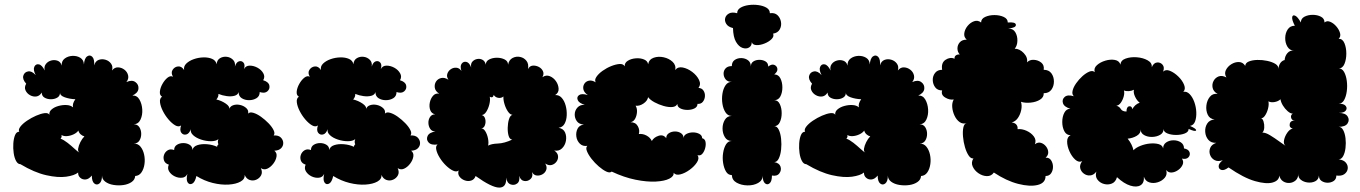

<svg xmlns="http://www.w3.org/2000/svg" viewBox="-20 -782 5863 828"><path d="M68 -74Q57 -74 49.5 -87.5Q42 -101 39 -122Q36 -143 37.5 -164Q39 -185 45 -199.5Q51 -214 63 -214Q58 -223 68 -236Q78 -249 96.5 -261.5Q115 -274 135.5 -283Q156 -292 172 -294Q188 -296 193 -287Q191 -300 202.5 -310Q214 -320 232 -325Q250 -330 267.5 -329Q285 -328 295 -319Q291 -335 305 -354Q280 -355 259 -362.5Q238 -370 239 -383Q239 -368 227 -361Q215 -354 199.5 -354Q184 -354 172 -361Q160 -368 160 -383Q151 -368 137 -366Q123 -364 109.5 -371.5Q96 -379 90 -392.5Q84 -406 93 -421Q76 -440 80.5 -455.5Q85 -471 101 -474Q117 -477 134 -458Q122 -481 128 -494Q134 -507 147.5 -504.5Q161 -502 173 -478Q169 -494 177.5 -505.5Q186 -517 200.5 -521Q215 -525 228.5 -520Q242 -515 246 -499Q245 -519 259 -529.5Q273 -540 292 -541Q311 -542 326 -533Q341 -524 342 -504Q344 -531 356 -539Q368 -547 378 -537Q388 -527 386 -500Q391 -518 405 -523.5Q419 -529 434.5 -524.5Q450 -520 459 -507.5Q468 -495 463 -478Q474 -492 489 -491.5Q504 -491 516.5 -481.5Q529 -472 532.5 -457Q536 -442 525 -428Q549 -439 564 -428Q579 -417 577 -399Q575 -381 551 -370Q571 -371 581.5 -352.5Q592 -334 593.5 -310Q595 -286 586 -266.5Q577 -247 557 -246Q573 -246 581 -233.5Q589 -221 589 -204.5Q589 -188 581 -175.5Q573 -163 557 -163Q575 -163 586 -149.5Q597 -136 601.5 -115.5Q606 -95 603 -74Q600 -53 590 -38.5Q580 -24 563 -23Q562 -7 547.5 3Q533 13 512 16Q491 19 469.5 15.5Q448 12 434 1.5Q420 -9 420 -25Q420 0 409 9Q398 18 387 9.5Q376 1 376 -25Q363 -9 349 -8Q335 -7 325.5 -16Q316 -25 317 -38Q301 -25 265.5 -20Q230 -15 179 -26.5Q128 -38 68 -74ZM324 -123Q315 -128 317 -141Q319 -154 326.5 -169Q334 -184 344 -194Q335 -196 327.5 -203Q320 -210 318 -219Q311 -209 297 -202.5Q283 -196 268.5 -195Q254 -194 245 -200Q248 -191 241 -184Q255 -179 271.5 -166Q288 -153 302 -140Q316 -127 324 -123Z M827 -23Q821 4 809 10Q797 16 789.5 5Q782 -6 788 -32Q781 -17 765 -15.5Q749 -14 733.5 -21.5Q718 -29 709.5 -42.5Q701 -56 708 -72Q692 -77 687.5 -89.5Q683 -102 687.5 -114.5Q692 -127 703.5 -134Q715 -141 731 -135Q731 -150 743 -157.5Q755 -165 770.5 -165Q786 -165 798 -157.5Q810 -150 810 -135Q813 -150 831 -156Q849 -162 873 -160Q897 -158 916 -149Q917 -156 922 -160Q917 -169 922 -182Q911 -173 890 -173Q869 -173 847.5 -180Q826 -187 813 -199Q800 -211 803 -225Q796 -205 783 -202Q770 -199 762 -209.5Q754 -220 761 -241Q750 -233 735.5 -241.5Q721 -250 706.5 -267Q692 -284 682 -304Q672 -324 670 -341Q668 -358 679 -365Q668 -371 669.5 -387Q671 -403 680.5 -420Q690 -437 702.5 -447Q715 -457 726 -451Q716 -468 724.5 -481Q733 -494 748 -495.5Q763 -497 774 -480Q771 -496 783.5 -508Q796 -520 816 -527Q836 -534 857.5 -534.5Q879 -535 895 -528Q911 -521 914 -505Q916 -524 929.5 -531.5Q943 -539 958.5 -537Q974 -535 985 -524Q996 -513 993 -495Q999 -514 1010.5 -517.5Q1022 -521 1030 -512Q1038 -503 1032 -484Q1040 -499 1057 -499Q1074 -499 1090.5 -490Q1107 -481 1115.5 -466Q1124 -451 1115 -436Q1138 -429 1141.5 -414Q1145 -399 1133.5 -388.5Q1122 -378 1100 -385Q1100 -367 1086 -358.5Q1072 -350 1054 -350Q1036 -350 1022.5 -358.5Q1009 -367 1009 -385Q1006 -373 991.5 -369Q977 -365 958 -367.5Q939 -370 922 -377Q923 -364 913 -353Q935 -348 954 -335Q973 -322 968 -309Q971 -323 985 -328Q999 -333 1015 -329.5Q1031 -326 1042 -316Q1053 -306 1050 -292Q1057 -300 1072.5 -295.5Q1088 -291 1105.5 -278.5Q1123 -266 1138 -250.5Q1153 -235 1160 -220.5Q1167 -206 1160 -198Q1181 -199 1191 -189Q1201 -179 1201.5 -166Q1202 -153 1192.5 -143Q1183 -133 1163 -132Q1175 -123 1172.5 -107Q1170 -91 1158.5 -76Q1147 -61 1132.5 -54.5Q1118 -48 1105 -57Q1113 -39 1106 -26Q1099 -13 1085 -7Q1071 -1 1056.5 -6Q1042 -11 1035 -28Q1037 -10 1017.5 1Q998 12 966 14Q934 16 897.5 7Q861 -2 827 -23Z M1417 -23Q1411 4 1399 10Q1387 16 1379.5 5Q1372 -6 1378 -32Q1371 -17 1355 -15.5Q1339 -14 1323.5 -21.5Q1308 -29 1299.5 -42.5Q1291 -56 1298 -72Q1282 -77 1277.5 -89.5Q1273 -102 1277.5 -114.5Q1282 -127 1293.5 -134Q1305 -141 1321 -135Q1321 -150 1333 -157.5Q1345 -165 1360.5 -165Q1376 -165 1388 -157.5Q1400 -150 1400 -135Q1403 -150 1421 -156Q1439 -162 1463 -160Q1487 -158 1506 -149Q1507 -156 1512 -160Q1507 -169 1512 -182Q1501 -173 1480 -173Q1459 -173 1437.5 -180Q1416 -187 1403 -199Q1390 -211 1393 -225Q1386 -205 1373 -202Q1360 -199 1352 -209.5Q1344 -220 1351 -241Q1340 -233 1325.5 -241.5Q1311 -250 1296.5 -267Q1282 -284 1272 -304Q1262 -324 1260 -341Q1258 -358 1269 -365Q1258 -371 1259.5 -387Q1261 -403 1270.5 -420Q1280 -437 1292.5 -447Q1305 -457 1316 -451Q1306 -468 1314.5 -481Q1323 -494 1338 -495.5Q1353 -497 1364 -480Q1361 -496 1373.5 -508Q1386 -520 1406 -527Q1426 -534 1447.5 -534.5Q1469 -535 1485 -528Q1501 -521 1504 -505Q1506 -524 1519.5 -531.5Q1533 -539 1548.5 -537Q1564 -535 1575 -524Q1586 -513 1583 -495Q1589 -514 1600.5 -517.5Q1612 -521 1620 -512Q1628 -503 1622 -484Q1630 -499 1647 -499Q1664 -499 1680.5 -490Q1697 -481 1705.5 -466Q1714 -451 1705 -436Q1728 -429 1731.5 -414Q1735 -399 1723.5 -388.5Q1712 -378 1690 -385Q1690 -367 1676 -358.5Q1662 -350 1644 -350Q1626 -350 1612.5 -358.5Q1599 -367 1599 -385Q1596 -373 1581.5 -369Q1567 -365 1548 -367.5Q1529 -370 1512 -377Q1513 -364 1503 -353Q1525 -348 1544 -335Q1563 -322 1558 -309Q1561 -323 1575 -328Q1589 -333 1605 -329.5Q1621 -326 1632 -316Q1643 -306 1640 -292Q1647 -300 1662.5 -295.5Q1678 -291 1695.5 -278.5Q1713 -266 1728 -250.5Q1743 -235 1750 -220.5Q1757 -206 1750 -198Q1771 -199 1781 -189Q1791 -179 1791.5 -166Q1792 -153 1782.5 -143Q1773 -133 1753 -132Q1765 -123 1762.5 -107Q1760 -91 1748.5 -76Q1737 -61 1722.5 -54.5Q1708 -48 1695 -57Q1703 -39 1696 -26Q1689 -13 1675 -7Q1661 -1 1646.5 -6Q1632 -11 1625 -28Q1627 -10 1607.5 1Q1588 12 1556 14Q1524 16 1487.5 7Q1451 -2 1417 -23Z M2031 -23Q2026 -8 2012.5 -3.5Q1999 1 1984.5 -4Q1970 -9 1961.5 -20.5Q1953 -32 1958 -47Q1949 -39 1934 -46Q1919 -53 1903.5 -68Q1888 -83 1876.5 -101.5Q1865 -120 1861.5 -136Q1858 -152 1867 -159Q1840 -155 1828.5 -167.5Q1817 -180 1824 -195.5Q1831 -211 1858 -215Q1843 -215 1835.5 -226Q1828 -237 1827.5 -251.5Q1827 -266 1834.5 -277.5Q1842 -289 1857 -289Q1841 -292 1835.5 -307Q1830 -322 1833.5 -339.5Q1837 -357 1847.5 -369Q1858 -381 1874 -378Q1857 -389 1855 -404Q1853 -419 1860.5 -430.5Q1868 -442 1882.5 -445.5Q1897 -449 1914 -438Q1905 -451 1909 -463.5Q1913 -476 1924 -483.5Q1935 -491 1948 -490Q1961 -489 1970 -476Q1963 -497 1971 -507.5Q1979 -518 1991.5 -515Q2004 -512 2012 -491Q2009 -507 2017 -516Q2025 -525 2037.5 -527.5Q2050 -530 2061 -524Q2072 -518 2075 -503Q2075 -518 2089.5 -525.5Q2104 -533 2123 -533Q2142 -533 2156.5 -525.5Q2171 -518 2171 -503Q2175 -524 2190.5 -532Q2206 -540 2223 -536.5Q2240 -533 2250.5 -519.5Q2261 -506 2257 -484Q2264 -498 2277.5 -499Q2291 -500 2303.5 -493.5Q2316 -487 2321.5 -475Q2327 -463 2319 -449Q2335 -460 2351 -453.5Q2367 -447 2377.5 -432Q2388 -417 2389 -399.5Q2390 -382 2374 -372Q2391 -373 2402.5 -360Q2414 -347 2419.5 -326.5Q2425 -306 2424 -284.5Q2423 -263 2414.5 -248Q2406 -233 2389 -231Q2410 -227 2417 -210.5Q2424 -194 2420.5 -174.5Q2417 -155 2403.5 -142Q2390 -129 2370 -133Q2385 -123 2386.5 -109.5Q2388 -96 2380 -85Q2372 -74 2359 -70.5Q2346 -67 2331 -77Q2340 -63 2336 -50.5Q2332 -38 2320.5 -31Q2309 -24 2295.5 -25Q2282 -26 2274 -40Q2280 -21 2268 -10Q2256 1 2240.5 -1.5Q2225 -4 2219 -24Q2223 0 2210 9.5Q2197 19 2181.5 13Q2166 7 2163 -16Q2165 27 2133 27Q2101 27 2031 -23ZM2189 -180Q2178 -181 2173.5 -196Q2169 -211 2169.5 -231.5Q2170 -252 2175 -268Q2180 -284 2190 -287Q2180 -287 2170.5 -301Q2161 -315 2155.5 -333.5Q2150 -352 2151 -366Q2142 -358 2129 -360Q2116 -362 2109 -373Q2108 -365 2103 -363Q2098 -361 2092 -365Q2095 -351 2090.5 -332.5Q2086 -314 2077 -300Q2068 -286 2057 -286Q2069 -283 2072.5 -269Q2076 -255 2071 -241.5Q2066 -228 2053 -228Q2064 -230 2072.5 -216.5Q2081 -203 2084.5 -185Q2088 -167 2085 -154Q2099 -162 2127 -163Q2155 -164 2189 -180Z M2618 -42Q2610 -35 2595 -42Q2580 -49 2562.5 -64Q2545 -79 2531 -97Q2517 -115 2511 -130.5Q2505 -146 2513 -153Q2493 -150 2480.5 -162.5Q2468 -175 2465.5 -193Q2463 -211 2470.5 -226.5Q2478 -242 2498 -245Q2477 -246 2467.5 -259.5Q2458 -273 2458.5 -289.5Q2459 -306 2470.5 -318.5Q2482 -331 2502 -330Q2477 -337 2471.5 -350.5Q2466 -364 2477.5 -372Q2489 -380 2515 -372Q2499 -383 2496 -396Q2493 -409 2499.5 -420Q2506 -431 2519.5 -434Q2533 -437 2549 -427Q2543 -437 2552 -450.5Q2561 -464 2578.5 -476.5Q2596 -489 2616 -497Q2636 -505 2652 -506Q2668 -507 2674 -496Q2673 -511 2687.5 -520Q2702 -529 2722 -530.5Q2742 -532 2757.5 -525.5Q2773 -519 2775 -505Q2779 -526 2799 -533Q2819 -540 2842 -535Q2865 -530 2880.5 -515.5Q2896 -501 2892 -480Q2903 -495 2924 -491Q2945 -487 2965 -472Q2985 -457 2994.5 -437.5Q3004 -418 2992 -403Q3007 -402 3014 -391Q3021 -380 3020 -366.5Q3019 -353 3011 -343Q3003 -333 2988 -334Q2988 -321 2975 -314.5Q2962 -308 2944.5 -308Q2927 -308 2914 -314.5Q2901 -321 2901 -334Q2896 -322 2879.5 -320.5Q2863 -319 2842 -325Q2821 -331 2802.5 -341Q2784 -351 2775 -363Q2772 -347 2755 -335.5Q2738 -324 2721 -326Q2728 -315 2727 -299Q2726 -283 2719 -270Q2712 -257 2699 -255Q2721 -255 2730.5 -238Q2740 -221 2735 -204Q2752 -206 2768 -197.5Q2784 -189 2791 -174Q2800 -190 2820.5 -196.5Q2841 -203 2853 -186Q2853 -200 2864.5 -207.5Q2876 -215 2891 -215Q2906 -215 2917 -207.5Q2928 -200 2928 -186Q2928 -198 2940.5 -204.5Q2953 -211 2968.5 -211Q2984 -211 2996 -204.5Q3008 -198 3008 -186Q3020 -183 3022.5 -170.5Q3025 -158 3021 -143Q3017 -128 3008.5 -118.5Q3000 -109 2988 -113Q2997 -100 2986 -82.5Q2975 -65 2954.5 -50Q2934 -35 2914 -30Q2894 -25 2885 -37Q2887 -22 2866.5 -11.5Q2846 -1 2808 1Q2770 3 2720.5 -7Q2671 -17 2618 -42Z M3141 -661Q3120 -666 3112 -679Q3104 -692 3107.5 -704.5Q3111 -717 3124 -724Q3137 -731 3159 -725Q3159 -740 3173 -748.5Q3187 -757 3208 -760Q3229 -763 3250.5 -760Q3272 -757 3286 -748.5Q3300 -740 3300 -725Q3321 -728 3333 -716.5Q3345 -705 3348 -687.5Q3351 -670 3342.5 -655Q3334 -640 3314 -637Q3319 -625 3307.5 -613.5Q3296 -602 3277.5 -594.5Q3259 -587 3242.5 -587.5Q3226 -588 3222 -600Q3222 -584 3210 -577Q3198 -570 3182 -575.5Q3166 -581 3154 -601.5Q3142 -622 3141 -661ZM3136 -27Q3120 -27 3111 -42Q3102 -57 3098.5 -79Q3095 -101 3098.5 -123Q3102 -145 3111 -159.5Q3120 -174 3136 -174Q3116 -174 3106 -190.5Q3096 -207 3096 -228Q3096 -249 3106 -265.5Q3116 -282 3136 -282Q3119 -282 3109 -297Q3099 -312 3095.5 -334Q3092 -356 3095.5 -378Q3099 -400 3109 -414.5Q3119 -429 3136 -429Q3118 -429 3109.5 -439.5Q3101 -450 3100.5 -463.5Q3100 -477 3109 -487Q3118 -497 3136 -497Q3136 -515 3148.5 -523.5Q3161 -532 3177.5 -531.5Q3194 -531 3206 -522Q3218 -513 3218 -495Q3218 -510 3229 -517Q3240 -524 3255 -524Q3270 -524 3281.5 -517Q3293 -510 3293 -495Q3308 -507 3319.5 -502Q3331 -497 3332.5 -485Q3334 -473 3319 -461Q3337 -461 3345.5 -444Q3354 -427 3354 -405Q3354 -383 3345.5 -366.5Q3337 -350 3319 -350Q3335 -350 3343 -333Q3351 -316 3351 -294Q3351 -272 3343 -255Q3335 -238 3319 -238Q3331 -238 3338.5 -222.5Q3346 -207 3348.5 -183.5Q3351 -160 3348.5 -137Q3346 -114 3338.5 -98.5Q3331 -83 3319 -83Q3341 -79 3346 -63.5Q3351 -48 3341 -34.5Q3331 -21 3309 -25Q3309 0 3299 8.5Q3289 17 3279 8.5Q3269 0 3269 -25Q3269 -4 3249.5 7Q3230 18 3203.5 17.5Q3177 17 3157 6Q3137 -5 3136 -27Z M3457 -74Q3446 -74 3438.5 -87.5Q3431 -101 3428 -122Q3425 -143 3426.5 -164Q3428 -185 3434 -199.5Q3440 -214 3452 -214Q3447 -223 3457 -236Q3467 -249 3485.5 -261.5Q3504 -274 3524.5 -283Q3545 -292 3561 -294Q3577 -296 3582 -287Q3580 -300 3591.5 -310Q3603 -320 3621 -325Q3639 -330 3656.5 -329Q3674 -328 3684 -319Q3680 -335 3694 -354Q3669 -355 3648 -362.5Q3627 -370 3628 -383Q3628 -368 3616 -361Q3604 -354 3588.5 -354Q3573 -354 3561 -361Q3549 -368 3549 -383Q3540 -368 3526 -366Q3512 -364 3498.5 -371.5Q3485 -379 3479 -392.5Q3473 -406 3482 -421Q3465 -440 3469.5 -455.5Q3474 -471 3490 -474Q3506 -477 3523 -458Q3511 -481 3517 -494Q3523 -507 3536.5 -504.5Q3550 -502 3562 -478Q3558 -494 3566.5 -505.5Q3575 -517 3589.5 -521Q3604 -525 3617.5 -520Q3631 -515 3635 -499Q3634 -519 3648 -529.5Q3662 -540 3681 -541Q3700 -542 3715 -533Q3730 -524 3731 -504Q3733 -531 3745 -539Q3757 -547 3767 -537Q3777 -527 3775 -500Q3780 -518 3794 -523.5Q3808 -529 3823.5 -524.5Q3839 -520 3848 -507.5Q3857 -495 3852 -478Q3863 -492 3878 -491.5Q3893 -491 3905.5 -481.5Q3918 -472 3921.5 -457Q3925 -442 3914 -428Q3938 -439 3953 -428Q3968 -417 3966 -399Q3964 -381 3940 -370Q3960 -371 3970.5 -352.5Q3981 -334 3982.5 -310Q3984 -286 3975 -266.5Q3966 -247 3946 -246Q3962 -246 3970 -233.5Q3978 -221 3978 -204.5Q3978 -188 3970 -175.5Q3962 -163 3946 -163Q3964 -163 3975 -149.5Q3986 -136 3990.5 -115.5Q3995 -95 3992 -74Q3989 -53 3979 -38.5Q3969 -24 3952 -23Q3951 -7 3936.5 3Q3922 13 3901 16Q3880 19 3858.5 15.5Q3837 12 3823 1.5Q3809 -9 3809 -25Q3809 0 3798 9Q3787 18 3776 9.5Q3765 1 3765 -25Q3752 -9 3738 -8Q3724 -7 3714.5 -16Q3705 -25 3706 -38Q3690 -25 3654.5 -20Q3619 -15 3568 -26.5Q3517 -38 3457 -74ZM3713 -123Q3704 -128 3706 -141Q3708 -154 3715.5 -169Q3723 -184 3733 -194Q3724 -196 3716.5 -203Q3709 -210 3707 -219Q3700 -209 3686 -202.5Q3672 -196 3657.5 -195Q3643 -194 3634 -200Q3637 -191 3630 -184Q3644 -179 3660.5 -166Q3677 -153 3691 -140Q3705 -127 3713 -123Z M4266 -38Q4255 -22 4236 -22.5Q4217 -23 4199.5 -35Q4182 -47 4174.5 -64.5Q4167 -82 4178 -99Q4167 -97 4157.5 -111Q4148 -125 4141.5 -147Q4135 -169 4133 -192.5Q4131 -216 4134.5 -232.5Q4138 -249 4149 -251Q4132 -246 4118.5 -255.5Q4105 -265 4096.5 -283Q4088 -301 4086.5 -320Q4085 -339 4093 -353Q4075 -350 4056 -361.5Q4037 -373 4043 -392Q4023 -392 4013 -405.5Q4003 -419 4002.5 -436.5Q4002 -454 4012.5 -467.5Q4023 -481 4043 -481Q4038 -511 4057.5 -524Q4077 -537 4097 -529Q4095 -537 4101.5 -542.5Q4108 -548 4119 -547Q4109 -558 4109 -573Q4109 -588 4119 -599.5Q4129 -611 4149 -611Q4136 -622 4138.5 -639Q4141 -656 4153 -670.5Q4165 -685 4181 -690.5Q4197 -696 4211 -685Q4211 -701 4228.5 -709Q4246 -717 4268.5 -717Q4291 -717 4308.5 -709Q4326 -701 4326 -685Q4360 -688 4361 -675Q4362 -662 4328 -659Q4349 -659 4358.5 -643Q4368 -627 4367.5 -606Q4367 -585 4356 -572Q4377 -572 4395 -553Q4413 -534 4409 -513Q4420 -525 4438.5 -524Q4457 -523 4470.5 -512Q4484 -501 4481 -481Q4503 -481 4514 -466Q4525 -451 4525 -430.5Q4525 -410 4514 -395Q4503 -380 4481 -380Q4482 -363 4465.5 -352.5Q4449 -342 4425 -339.5Q4401 -337 4383 -343Q4388 -327 4384 -307.5Q4380 -288 4369.5 -273Q4359 -258 4343 -254Q4358 -252 4364 -243.5Q4370 -235 4368 -225Q4387 -227 4407 -218Q4427 -209 4438.5 -193.5Q4450 -178 4443 -160Q4456 -170 4469 -166Q4482 -162 4491 -150.5Q4500 -139 4500.5 -125.5Q4501 -112 4489 -102Q4505 -103 4513 -90.5Q4521 -78 4521 -62.5Q4521 -47 4513 -35Q4505 -23 4489 -23Q4489 7 4455.5 15.5Q4422 24 4371 11Q4320 -2 4266 -38Z M4797 -18Q4791 3 4775 9.5Q4759 16 4741.5 11.5Q4724 7 4713 -7Q4702 -21 4708 -42Q4697 -27 4682 -25.5Q4667 -24 4654.5 -33Q4642 -42 4638.5 -56.5Q4635 -71 4647 -87Q4632 -80 4617 -93.5Q4602 -107 4592 -129.5Q4582 -152 4582 -172Q4582 -192 4597 -199Q4579 -199 4570 -216Q4561 -233 4561 -256Q4561 -279 4570 -296Q4579 -313 4596 -313Q4569 -321 4564 -337Q4559 -353 4571.5 -364Q4584 -375 4611 -367Q4602 -375 4605.5 -390.5Q4609 -406 4621 -423Q4633 -440 4648 -453.5Q4663 -467 4677.5 -473Q4692 -479 4701 -471Q4696 -488 4710.5 -501Q4725 -514 4747 -520.5Q4769 -527 4788 -523.5Q4807 -520 4812 -503Q4813 -522 4834.5 -529.5Q4856 -537 4882.5 -535Q4909 -533 4929 -522Q4949 -511 4947 -492Q4955 -511 4969.5 -512.5Q4984 -514 4993.5 -503Q5003 -492 4996 -473Q5007 -484 5025.5 -476.5Q5044 -469 5061.5 -452Q5079 -435 5086.5 -416Q5094 -397 5083 -386Q5098 -389 5110.5 -376Q5123 -363 5130.5 -342Q5138 -321 5139 -298.5Q5140 -276 5134 -259Q5128 -242 5112 -239Q5141 -226 5138 -219.5Q5135 -213 5106 -226Q5106 -213 5089.5 -206.5Q5073 -200 5052 -200Q5031 -200 5014.5 -206.5Q4998 -213 4998 -226Q4998 -209 4983 -200.5Q4968 -192 4948.5 -191.5Q4929 -191 4914 -199.5Q4899 -208 4899 -224Q4900 -207 4882.5 -196.5Q4865 -186 4843 -184Q4853 -172 4859.5 -158.5Q4866 -145 4868 -134Q4878 -145 4898 -153Q4918 -161 4939 -163Q4960 -165 4976.5 -160.5Q4993 -156 4996 -142Q4996 -159 5009.5 -168Q5023 -177 5041 -177Q5059 -177 5072.5 -168Q5086 -159 5086 -142Q5106 -138 5110 -125.5Q5114 -113 5105 -103.5Q5096 -94 5077 -98Q5086 -85 5080 -71.5Q5074 -58 5060.5 -48.5Q5047 -39 5032.5 -38Q5018 -37 5009 -49Q5015 -30 5003.5 -16Q4992 -2 4973 4Q4954 10 4936.5 4.5Q4919 -1 4913 -20Q4915 7 4898.5 17Q4882 27 4854.5 18.5Q4827 10 4797 -18ZM4838 -301Q4838 -321 4849 -323.5Q4860 -326 4864 -311Q4867 -320 4876 -328Q4885 -336 4895 -339Q4883 -348 4875 -365Q4867 -382 4870 -395Q4861 -390 4848.5 -389Q4836 -388 4827 -392Q4830 -381 4826 -366Q4822 -351 4813.5 -339Q4805 -327 4794 -326Q4807 -323 4813.5 -312Q4820 -301 4838 -301Z M5278 -60Q5260 -46 5248 -49Q5236 -52 5235.5 -64.5Q5235 -77 5253 -91Q5232 -84 5218 -91.5Q5204 -99 5198.5 -114Q5193 -129 5199 -144Q5205 -159 5225 -166Q5203 -165 5191 -179Q5179 -193 5177.5 -213Q5176 -233 5186 -249Q5196 -265 5218 -267Q5197 -269 5188.5 -287Q5180 -305 5182.5 -327Q5185 -349 5197.5 -364.5Q5210 -380 5231 -377Q5213 -387 5209.5 -403Q5206 -419 5213.5 -433Q5221 -447 5235.5 -452.5Q5250 -458 5269 -448Q5259 -464 5266.5 -479.5Q5274 -495 5290 -505Q5306 -515 5323 -514.5Q5340 -514 5350 -498Q5351 -511 5366 -517Q5381 -523 5402.5 -523.5Q5424 -524 5445 -519.5Q5466 -515 5480 -506.5Q5494 -498 5493 -485Q5495 -502 5502.5 -511.5Q5510 -521 5520 -523Q5521 -540 5532 -553Q5543 -566 5560 -563Q5541 -565 5531.5 -581.5Q5522 -598 5522.5 -619Q5523 -640 5533.5 -655.5Q5544 -671 5564 -671Q5551 -696 5552.5 -707.5Q5554 -719 5565 -714.5Q5576 -710 5590 -685Q5590 -702 5605.5 -710Q5621 -718 5641 -718Q5661 -718 5676.5 -710Q5692 -702 5692 -685Q5702 -694 5716.5 -688Q5731 -682 5743 -668Q5755 -654 5759 -639Q5763 -624 5753 -615Q5770 -615 5778 -595.5Q5786 -576 5786 -551Q5786 -526 5778 -506.5Q5770 -487 5753 -487Q5768 -487 5776.5 -471.5Q5785 -456 5788 -433.5Q5791 -411 5788 -388.5Q5785 -366 5776.5 -350.5Q5768 -335 5753 -335Q5776 -335 5783.5 -325Q5791 -315 5783.5 -305Q5776 -295 5753 -295Q5782 -295 5791.5 -280Q5801 -265 5791.5 -250Q5782 -235 5753 -235Q5765 -235 5772.5 -221Q5780 -207 5782.5 -186Q5785 -165 5782.5 -144Q5780 -123 5772.5 -109Q5765 -95 5753 -95Q5775 -92 5784.5 -80Q5794 -68 5792 -54Q5790 -40 5777.5 -31Q5765 -22 5743 -25Q5743 -9 5731.5 -1.5Q5720 6 5705.5 6Q5691 6 5679.5 -1.5Q5668 -9 5668 -25Q5666 -7 5651.5 0Q5637 7 5619.5 5Q5602 3 5589.5 -7Q5577 -17 5579 -34Q5579 -14 5567.5 -4Q5556 6 5541 7Q5526 8 5513.5 0Q5501 -8 5497 -25Q5496 -3 5468.5 5Q5441 13 5392 -1Q5343 -15 5278 -60ZM5565 -262Q5551 -262 5548 -274Q5545 -286 5555 -292Q5545 -292 5533 -302.5Q5521 -313 5512.5 -327Q5504 -341 5502 -354Q5493 -345 5477 -342Q5461 -339 5450 -345Q5453 -332 5448.5 -314Q5444 -296 5435 -283Q5426 -270 5417 -273Q5425 -271 5429 -258Q5433 -245 5432 -231Q5431 -217 5424 -210Q5437 -211 5457.5 -198.5Q5478 -186 5497 -172Q5516 -158 5524 -153Q5514 -161 5517.5 -178Q5521 -195 5532 -210.5Q5543 -226 5555 -227Q5539 -232 5542 -247.5Q5545 -263 5565 -262Z"/></svg>

Font: Rubik Bubbles
Style: Regular
Weight: 400
Designer: Hubert and Fischer, NaN
Foundry: Hubert and Fischer, NaN
Version: Version 2.200